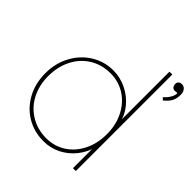

<svg xmlns="http://www.w3.org/2000/svg" viewBox="-199 -885 1041 1041"><g transform="rotate(45 321.0 -365.0)"><path d="M40 -258Q40 -335 73.5 -397Q107 -459 164.5 -494.5Q222 -530 290 -530Q343 -530 391.5 -506.5Q440 -483 473.5 -442Q507 -401 516 -350L510 -353V-740H532V0H510V-172L519 -175Q506 -121 473 -79Q440 -37 393.5 -13.5Q347 10 294 10Q221 10 163.5 -24.5Q106 -59 73 -120Q40 -181 40 -258ZM510 -260Q510 -331 481.5 -387.5Q453 -444 403 -476Q353 -508 291 -508Q224 -508 172 -476Q120 -444 91 -387Q62 -330 62 -258Q62 -188 91 -132Q120 -76 173 -44Q226 -12 293 -12Q354 -12 403.5 -43.5Q453 -75 481.5 -131.5Q510 -188 510 -260ZM623 -684Q623 -688 620.5 -688.5Q618 -689 615 -688Q605 -686 599 -687Q589 -689 584 -697Q579 -705 579 -716Q579 -726 586 -733Q593 -740 606 -740Q622 -740 632 -727.5Q642 -715 642 -694Q642 -666 632 -646Q622 -626 595 -604L582 -617Q599 -630 611 -650Q623 -670 623 -684Z"/></g></svg>

Font: Easer Grotesk Variable
Style: Regular
Weight: 400
Designer: Boardeaser, Bonnie Shaver-Troup, Thomas Jockin
Foundry: Lexend
Version: Version 1.001;Glyphs 3.1.2 (3151)